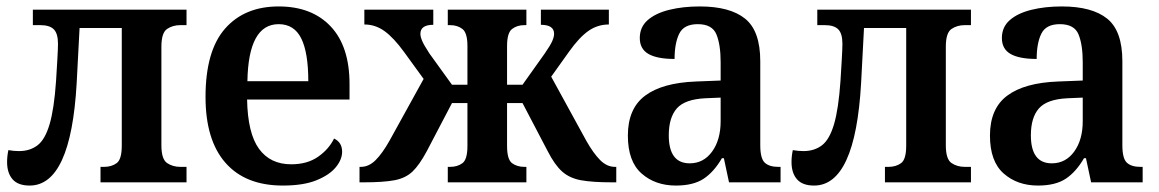

<svg xmlns="http://www.w3.org/2000/svg" viewBox="-20 -566 3599 596"><path d="M72 10Q36 10 19 -9.5Q2 -29 2 -63Q2 -81 6 -100Q23 -97 39 -97Q73 -97 96.5 -115Q120 -133 134 -180.5Q148 -228 154 -315Q156 -346 158 -381Q160 -416 160 -430Q160 -462 147 -475Q134 -488 105 -488H82V-536H559V-488H540Q516 -488 498.5 -476Q481 -464 481 -421V-115Q481 -72 498.5 -60Q516 -48 540 -48H559V0H292V-48H303Q326 -48 342 -59.5Q358 -71 358 -114V-479H227L218 -308Q200 10 72 10Z M858 10Q742 10 680 -60.5Q618 -131 618 -265Q618 -408 678.5 -477Q739 -546 845 -546Q948 -546 1006.5 -484Q1065 -422 1065 -305V-257H747Q749 -152 784 -104Q819 -56 884 -56Q934 -56 967.5 -79.5Q1001 -103 1017 -136Q1042 -124 1042 -95Q1042 -71 1022.5 -47Q1003 -23 962.5 -6.5Q922 10 858 10ZM937 -314Q937 -403 915 -447Q893 -491 845 -491Q751 -491 748 -314Z M1096 0V-48H1100Q1125 -48 1146 -69Q1167 -90 1189 -129L1295 -321L1234 -405Q1202 -449 1173.5 -469.5Q1145 -490 1111 -490V-536H1325V-489Q1285 -489 1285 -461Q1285 -452 1290.5 -439Q1296 -426 1313 -400L1383 -303H1431V-423Q1431 -464 1415.5 -476Q1400 -488 1377 -488H1370V-536H1614V-488H1608Q1585 -488 1569.5 -476Q1554 -464 1554 -423V-303H1602L1671 -400Q1689 -426 1694.5 -439Q1700 -452 1700 -461Q1700 -489 1659 -489V-536H1870V-490Q1835 -490 1806.5 -470Q1778 -450 1746 -405L1691 -328L1800 -129Q1822 -90 1843 -69Q1864 -48 1889 -48H1893V0H1880Q1819 0 1783.5 -6.5Q1748 -13 1725 -33.5Q1702 -54 1680 -97L1602 -246H1554V-113Q1554 -71 1569.5 -59.5Q1585 -48 1608 -48H1614V0H1370V-48H1377Q1400 -48 1415.5 -59.5Q1431 -71 1431 -113V-246H1383L1305 -97Q1282 -54 1260.5 -33.5Q1239 -13 1204.5 -6.5Q1170 0 1109 0Z M2078 10Q2014 10 1971.5 -27.5Q1929 -65 1929 -145Q1929 -229 1982.5 -269Q2036 -309 2140 -313L2217 -316V-373Q2217 -427 2204 -459Q2191 -491 2146 -491Q2103 -491 2088.5 -461.5Q2074 -432 2074 -383Q2020 -383 1993 -398.5Q1966 -414 1966 -448Q1966 -482 1990.5 -503.5Q2015 -525 2057.5 -535.5Q2100 -546 2152 -546Q2246 -546 2293 -508Q2340 -470 2340 -376V-115Q2340 -74 2354 -61Q2368 -48 2396 -48H2403V0H2243L2227 -75H2221Q2196 -32 2164 -11Q2132 10 2078 10ZM2121 -59Q2164 -59 2190.5 -95.5Q2217 -132 2217 -190V-263L2170 -261Q2106 -258 2081 -229.5Q2056 -201 2056 -146Q2056 -59 2121 -59Z M2507 10Q2471 10 2454 -9.5Q2437 -29 2437 -63Q2437 -81 2441 -100Q2458 -97 2474 -97Q2508 -97 2531.5 -115Q2555 -133 2569 -180.5Q2583 -228 2589 -315Q2591 -346 2593 -381Q2595 -416 2595 -430Q2595 -462 2582 -475Q2569 -488 2540 -488H2517V-536H2994V-488H2975Q2951 -488 2933.5 -476Q2916 -464 2916 -421V-115Q2916 -72 2933.5 -60Q2951 -48 2975 -48H2994V0H2727V-48H2738Q2761 -48 2777 -59.5Q2793 -71 2793 -114V-479H2662L2653 -308Q2635 10 2507 10Z M3202 10Q3138 10 3095.5 -27.5Q3053 -65 3053 -145Q3053 -229 3106.5 -269Q3160 -309 3264 -313L3341 -316V-373Q3341 -427 3328 -459Q3315 -491 3270 -491Q3227 -491 3212.5 -461.5Q3198 -432 3198 -383Q3144 -383 3117 -398.5Q3090 -414 3090 -448Q3090 -482 3114.5 -503.5Q3139 -525 3181.5 -535.5Q3224 -546 3276 -546Q3370 -546 3417 -508Q3464 -470 3464 -376V-115Q3464 -74 3478 -61Q3492 -48 3520 -48H3527V0H3367L3351 -75H3345Q3320 -32 3288 -11Q3256 10 3202 10ZM3245 -59Q3288 -59 3314.5 -95.5Q3341 -132 3341 -190V-263L3294 -261Q3230 -258 3205 -229.5Q3180 -201 3180 -146Q3180 -59 3245 -59Z"/></svg>

Font: Noto Serif SemiCondensed SemiBold
Style: Regular
Weight: 600
Width: 4
Designer: Monotype Design Team
Foundry: Monotype Imaging Inc.
Version: Version 2.013; ttfautohint (v1.8.4.7-5d5b)